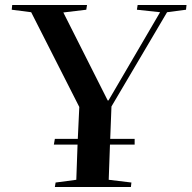

<svg xmlns="http://www.w3.org/2000/svg" viewBox="-20 -750 768 770"><path d="M29 -730H329L326 -711L234 -700L412 -347H415L622 -701L529 -711L532 -730H728L726 -711L650 -701L427 -323L422 -193H520V-170H421L416 -29L507 -18L505 0H200L203 -18L286 -29L291 -170H196L200 -193H292L298 -321L105 -701L27 -711Z"/></svg>

Font: Literata 72pt SemiBold
Style: Italic
Weight: 600
Italic angle: -2°
Designer: Latin by Veronika Burian and Jose Scaglione. Greek by Irene Vlachou. Cyrillic by Vera Evstafieva
Foundry: TypeTogether
Version: Version 3.002